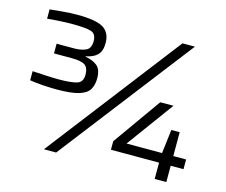

<svg xmlns="http://www.w3.org/2000/svg" viewBox="-98 -823 1124 956"><g transform="rotate(15 464.0 -345.0)"><path d="M185 -304Q154 -304 115 -306.5Q76 -309 46 -314V-361Q80 -359 118 -357Q156 -355 180 -355Q244 -355 274.5 -364Q305 -373 305 -411Q305 -448 285.5 -461Q266 -474 218 -474H126V-524H218Q252 -524 276.5 -535Q301 -546 301 -584Q301 -622 273 -630.5Q245 -639 174 -639Q147 -639 112 -637Q77 -635 48 -632V-680Q76 -683 115.5 -686.5Q155 -690 187 -690Q287 -690 324 -666.5Q361 -643 361 -590Q361 -548 340.5 -528Q320 -508 282 -501V-499Q321 -492 343.5 -473.5Q366 -455 366 -409Q366 -375 352 -351.5Q338 -328 299 -316Q260 -304 185 -304ZM201 0 731 -688H795L264 0ZM772 0V-84H524V-128L700 -376H768L591 -134H774L789 -257H832V-134H898V-84H832V0Z"/></g></svg>

Font: Saira Expanded
Style: Regular
Weight: 400
Width: 7
Designer: Hector Gatti with collaboration of the Omnibus-Type team
Foundry: Omnibus-Type
Version: Version 1.100; ttfautohint (v1.8.3)